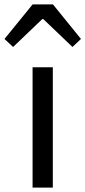

<svg xmlns="http://www.w3.org/2000/svg" viewBox="-55 -847 385 867"><path d="M92.1 0V-543.4H183.5V0ZM-34.7 -671.1 92.2 -827H184.3L310.6 -671.1L272.2 -634.9L140.4 -760.9H136L4.2 -634.9Z"/></svg>

Font: Noto Sans HK Thin
Style: Regular
Weight: 100
Designer: Ryoko NISHIZUKA 西塚涼子 (kana, bopomofo & ideographs); Paul D. Hunt (Latin, Greek & Cyrillic); Sandoll Communications 산돌커뮤니
Foundry: Adobe
Version: Version 2.004-H2;hotconv 1.0.118;makeotfexe 2.5.65603